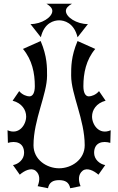

<svg xmlns="http://www.w3.org/2000/svg" viewBox="-20 -966 628 1020"><path d="M197 -768C215 -846 268 -858 294 -858C320 -858 373 -846 392 -768L447 -838C387 -838 330 -875 330 -908C330 -923 343 -935 362 -946H227C245 -935 258 -923 258 -908C258 -875 202 -838 142 -838ZM568 -274C506 -247 469 -304 469 -347C469 -381 491 -418 541 -431L506 -482C490 -462 465 -454 452 -454C433 -454 423 -475 423 -508C423 -577 437 -648 486 -706L392 -748C357 -666 358 -608 358 -564C358 -465 430 -330 430 -194C430 -118 360 -72 294 -72C228 -72 158 -118 158 -194C158 -330 230 -465 230 -564C230 -608 231 -666 196 -748L102 -706C151 -648 165 -577 165 -508C165 -475 155 -454 136 -454C123 -454 98 -462 82 -482L47 -431C97 -418 119 -381 119 -347C119 -304 82 -247 20 -274L22 -207C62 -219 108 -210 108 -154C108 -119 78 -94 49 -89L85 -38C110 -60 146 -77 169 -59C194 -39 192 -6 180 23L235 34C241 3 261 -9 294 -9C327 -9 347 3 353 34L408 23C396 -6 394 -39 419 -59C442 -77 478 -60 503 -38L539 -89C510 -94 480 -119 480 -154C480 -210 526 -219 566 -207Z"/></svg>

Font: Malebolge Adversarial
Style: Regular
Weight: 400
Designer: Ariel Martín Pérez
Foundry: Tunera Type Foundry
Version: Version 0.007;hotconv 1.0.109;makeotfexe 2.5.65596